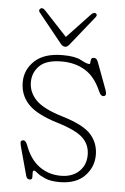

<svg xmlns="http://www.w3.org/2000/svg" viewBox="-47 -629 440 674"><g transform="rotate(5 172.5 -291.5)"><path d="M190.5 -12.5Q230.5 -12.5 254.5 -35Q278.5 -57.5 278.5 -93.5Q278.5 -129 254.2 -152.8Q230 -176.5 162.5 -197Q88.5 -219.5 58.8 -251.2Q29 -283 29 -328Q29 -372.5 62.5 -403.8Q96 -435 161 -435Q204.5 -435 225.8 -423.5Q247 -412 256 -412Q259.5 -412 259.5 -417.8Q259.5 -423.5 261.2 -429.2Q263 -435 270.5 -435Q275.5 -435 279.2 -432Q283 -429 286.5 -419L320.5 -327.5Q327.5 -309.5 320 -305.5Q307.5 -299.5 299 -319.5Q277.5 -369.5 242.2 -391Q207 -412.5 160 -412.5Q105.5 -412.5 81.5 -388.8Q57.5 -365 57.5 -331Q57.5 -295.5 83.8 -268.2Q110 -241 178 -220.5Q253.5 -198 280.2 -167.8Q307 -137.5 307 -96Q307 -52.5 276.2 -21.2Q245.5 10 188 10Q157 10 137.8 1.8Q118.5 -6.5 109 -14.5Q99.5 -22.5 96.5 -22.5Q91 -22.5 91.5 -14.5Q92 -6.5 91.8 1.8Q91.5 10 83 10Q73 10 70 -1.5L45 -93Q40.5 -109 40 -115.5Q39.5 -122 44.5 -124Q56 -129.5 64 -108.5Q81.5 -60.5 114.5 -36.5Q147.5 -12.5 190.5 -12.5ZM166 -499.5 247.5 -586Q257 -595.5 264 -591Q271 -586 263.5 -577L181 -474Q173.5 -465 167 -465Q157.5 -465 150.5 -474L67.5 -577Q61 -585 68.5 -591Q75.5 -596.5 85.5 -586Z"/></g></svg>

Font: Fraunces 144pt S100 Thin
Style: Regular
Weight: 100
Version: Version 1.000; ttfautohint (v1.8.3)